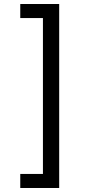

<svg xmlns="http://www.w3.org/2000/svg" viewBox="-20 -802 455 957"><path d="M81 65H194V-712H81V-782H275V135H81Z"/></svg>

Font: uoriya15
Style: Book
Weight: 400
Designer: Jelle Bosma - Monotype Design Team
Foundry: Monotype Imaging Inc.
Version: Version 2.003